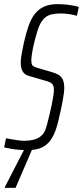

<svg xmlns="http://www.w3.org/2000/svg" viewBox="-38 -716 400 926"><path d="M93 8Q75 8 54.5 6.5Q34 5 14.5 1.5Q-5 -2 -18 -5L-9 -49Q4 -47 20 -44Q36 -41 51.5 -39Q67 -37 79 -37Q100 -37 121.5 -41.5Q143 -46 160.5 -60.5Q178 -75 185 -103Q188 -111 192 -128Q196 -145 201.5 -166.5Q207 -188 211.5 -210.5Q216 -233 219 -252Q222 -271 222 -282Q222 -297 217.5 -305.5Q213 -314 203 -319Q193 -324 176 -328L101 -350Q82 -355 72 -370.5Q62 -386 62 -415Q62 -432 66.5 -456Q71 -480 77 -509Q87 -554 99 -589Q111 -624 129 -647.5Q147 -671 173.5 -683.5Q200 -696 238 -696Q265 -696 286 -693.5Q307 -691 322 -688Q337 -685 342 -682L333 -640Q326 -642 312 -645Q298 -648 282.5 -649.5Q267 -651 252 -651Q228 -651 210.5 -646.5Q193 -642 181.5 -633Q170 -624 162 -611Q151 -594 142.5 -566.5Q134 -539 127 -510.5Q120 -482 116.5 -458.5Q113 -435 113 -426Q113 -405 120 -399Q127 -393 144 -388L213 -368Q230 -363 243.5 -355.5Q257 -348 264.5 -333Q272 -318 272 -289Q272 -281 270 -265.5Q268 -250 263 -222.5Q258 -195 247 -149Q238 -106 225.5 -76Q213 -46 195.5 -27.5Q178 -9 153.5 -0.5Q129 8 93 8ZM-15 190 -14 185 90 -17H126L124 -12L37 190Z"/></svg>

Font: Saira UltraCondensed Light
Style: Italic
Weight: 300
Width: 1
Italic angle: -12°
Designer: Hector Gatti with collaboration of the Omnibus-Type team
Foundry: Omnibus-Type
Version: Version 1.101